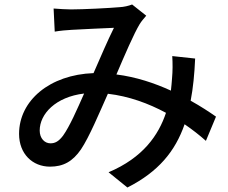

<svg xmlns="http://www.w3.org/2000/svg" viewBox="-20 -778 1018 856"><path d="M65 -181C65 -92 125 -35 203 -35C262 -35 304 -58 341 -112C378 -167 423 -275 461 -360C555 -349 642 -317 720 -275C687 -176 618 -75 464 -10L548 58C686 -12 761 -103 803 -224C838 -200 870 -175 898 -150L943 -258C913 -279 875 -304 830 -329C841 -386 847 -448 850 -517L748 -528C750 -496 750 -461 747 -429C746 -412 744 -393 742 -374C670 -407 587 -435 499 -446C537 -535 577 -628 603 -671C611 -684 621 -695 632 -708L569 -758C554 -752 533 -747 513 -746C469 -742 350 -736 297 -736C276 -736 245 -738 219 -740L224 -637C247 -641 278 -644 300 -645C345 -648 449 -652 488 -654C461 -600 428 -523 397 -452C202 -445 65 -330 65 -181ZM157 -196C157 -270 228 -346 355 -361C324 -291 291 -215 261 -173C242 -148 226 -139 205 -139C179 -139 157 -161 157 -196Z"/></svg>

Font: GenEiGothic-pro-SemiBold
Style: Regular
Weight: 500
Designer: Ryoko NISHIZUKA (kana & ideographs); Paul D. Hunt (Latin, Greek & Cyrillic); Wenlong ZHANG (bopomofo); Sandoll Communica
Foundry: Adobe Systems Incorporated; o_tamon
Version: Version 1.000.140830